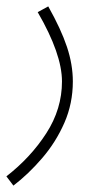

<svg xmlns="http://www.w3.org/2000/svg" viewBox="-35 -351 317 601"><path d="M7 230 -15 201Q61 142 110 66Q159 -10 159 -96Q159 -182 83 -313L116 -331Q156 -260 174.5 -204.5Q193 -149 193 -96Q193 -27 166.5 33.5Q140 94 97 144Q54 194 7 230Z"/></svg>

Font: Noto Sans Arabic UI XCn XLt
Style: Regular
Weight: 200
Width: 2
Designer: Monotype Design Team, Nadine Chahine and Nizar Qandah
Foundry: Monotype Imaging Inc.
Version: Version 2.010; ttfautohint (v1.8.4.7-5d5b)